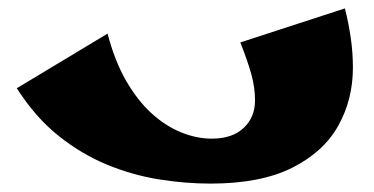

<svg xmlns="http://www.w3.org/2000/svg" viewBox="-20 -430 890 457"><path d="M481 7Q421 7 358.5 -3Q296 -13 235 -38Q174 -63 119 -107Q64 -151 20 -220L236 -350Q253 -285 280 -238Q307 -191 340.5 -160.5Q374 -130 411 -115Q448 -100 484 -100Q533 -100 560 -125.5Q587 -151 587 -191Q587 -222 578 -254Q569 -286 552 -329L801 -410Q810 -374 815 -339Q820 -304 820 -269Q820 -193 785 -130.5Q750 -68 675 -30.5Q600 7 481 7Z"/></svg>

Font: Marhey
Style: Bold
Weight: 700
Designer: Nur Syamsi & Bustanul Arifin
Foundry: Namelatype
Version: Version 1.000